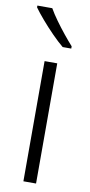

<svg xmlns="http://www.w3.org/2000/svg" viewBox="-88 -894 392 837"><g transform="rotate(10 108.0 -475.5)"><path d="M136 -93H80V-625H136ZM73 -858Q86 -835 105.5 -808Q125 -781 146 -755Q167 -729 185 -709V-699H147Q124 -718 97 -745.5Q70 -773 46 -801Q22 -829 7 -850V-858Z"/></g></svg>

Font: Noto Sans Telugu UI SemiCondensed Light
Style: Regular
Weight: 300
Width: 4
Designer: Jelle Bosma - Monotype Design Team
Foundry: Monotype Imaging Inc.
Version: Version 2.005; ttfautohint (v1.8.4.7-5d5b)